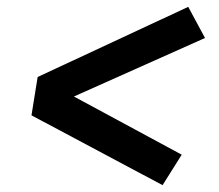

<svg xmlns="http://www.w3.org/2000/svg" viewBox="-20 -621 640 561"><path d="M455 -80 72 -284 90 -396 530 -601 579 -510 196 -339 511 -169Z"/></svg>

Font: Iosevka Curly Extended
Style: Bold Italic
Weight: 700
Width: 7
Italic angle: -9°
Monospace: yes
Designer: Belleve Invis
Foundry: Belleve Invis
Version: Version 11.1.0; ttfautohint (v1.8.3)